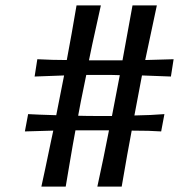

<svg xmlns="http://www.w3.org/2000/svg" viewBox="-20 -690 690 710"><path d="M505 -411 477 -263Q539 -264 588 -268L576 -204Q535 -207 467 -207Q452 -129 430 0H340Q363 -105 383 -208H332H259L249 -153Q244 -122 237 -83Q230 -44 223 0H133Q144 -49 168 -165L177 -207L72 -204L84 -268Q117 -266 188 -264L217 -411L108 -407L118 -471Q174 -468 227 -468Q245 -563 263 -670H353Q352 -665 321 -525L309 -467H373H433L470 -670H560Q530 -531 517 -468L622 -471L612 -407Q530 -410 505 -411ZM423 -412Q400 -413 363 -413H299L279 -315Q272 -276 269 -262Q298 -261 358 -261H394Z"/></svg>

Font: Charmonman
Style: Bold
Weight: 700
Designer: Ekaluck Peanpanawate
Foundry: Cadson Demak Co.,Ltd.
Version: Version 1.000; ttfautohint (v1.6)